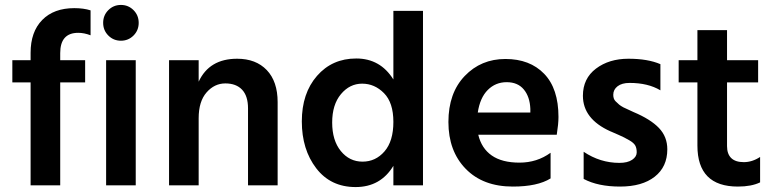

<svg xmlns="http://www.w3.org/2000/svg" viewBox="-20 -751 3134 778"><path d="M325 -417H224V0H104V-417H30V-507H104V-537Q104 -622 151 -670Q198 -718 281 -718Q319 -718 347 -709V-608Q321 -618 297 -618Q224 -618 224 -536V-507H325Z M470 -731Q500 -731 521 -710Q542 -689 542 -658.5Q542 -628 521 -607Q500 -586 470 -586Q440 -586 419 -607Q398 -628 398 -658.5Q398 -689 419 -710Q440 -731 470 -731ZM530 0H410V-507H530Z M1105 0H985V-312Q985 -362 961 -387.5Q937 -413 893 -413Q849 -413 817 -376.5Q785 -340 785 -272V0H665V-507H785V-420Q828 -513 941 -513Q1017 -513 1061 -467Q1105 -421 1105 -337Z M1694 0H1574V-79Q1522 7 1421 7Q1320 7 1261.5 -69Q1203 -145 1203 -259Q1203 -373 1264.5 -443.5Q1326 -514 1423.5 -514Q1521 -514 1574 -429V-707H1694ZM1447.5 -412Q1397 -412 1361.5 -369.5Q1326 -327 1326 -254.5Q1326 -182 1361 -139Q1396 -96 1449 -96Q1502 -96 1538 -137.5Q1574 -179 1574 -257Q1574 -335 1536 -373.5Q1498 -412 1447.5 -412Z M1916 -295H2129V-310Q2127 -359 2102.5 -388.5Q2078 -418 2033 -418Q1988 -418 1956.5 -386.5Q1925 -355 1916 -295ZM2058 5Q1937 5 1867 -67Q1797 -139 1797 -256.5Q1797 -374 1863 -443Q1929 -512 2028 -512Q2127 -512 2185 -452Q2243 -392 2243 -277Q2243 -249 2236 -205H1918Q1931 -150 1972.5 -121Q2014 -92 2085 -92Q2156 -92 2211 -132V-28Q2158 5 2058 5Z M2684 -146Q2684 -75 2633 -35Q2582 5 2492.5 5Q2403 5 2345 -26V-136Q2412 -91 2490 -91Q2523 -91 2541.5 -103.5Q2560 -116 2560 -133.5Q2560 -151 2554 -161.5Q2548 -172 2531 -182Q2509 -195 2486.5 -204.5Q2464 -214 2462.5 -215Q2461 -216 2458 -217Q2455 -218 2453 -219Q2342 -269 2342 -363Q2342 -433 2395 -473Q2448 -513 2526.5 -513Q2605 -513 2656 -491V-385Q2606 -415 2531 -415Q2500 -415 2482.5 -401.5Q2465 -388 2465 -367Q2465 -350 2474 -341Q2483 -332 2489 -327Q2495 -322 2506 -316Q2533 -303 2547 -297Q2616 -268 2650 -232.5Q2684 -197 2684 -146Z M2970 5Q2806 5 2806 -161V-417H2730V-507H2806V-629H2926V-507H3052V-417H2926V-159Q2926 -127 2943 -110.5Q2960 -94 2994 -94Q3028 -94 3060 -115V-12Q3025 5 2970 5Z"/></svg>

Font: Hind Mysuru SemiBold
Style: Regular
Weight: 600
Designer: Manushi Parikh, Hitesh Malaviya
Foundry: Indian Type Foundry
Version: Version 0.703;PS 1.0;hotconv 1.0.86;makeotf.lib2.5.63406